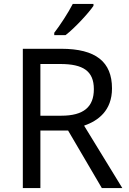

<svg xmlns="http://www.w3.org/2000/svg" viewBox="-20 -964 662 984"><path d="M459 -934V-944H353C330 -899 287 -833 258 -796V-784H316C363 -820 434 -897 459 -934ZM294 -714H97V0H187V-295H329L502 0H607L411 -320C483 -345 554 -397 554 -511C554 -647 471 -714 294 -714ZM289 -636C406 -636 461 -600 461 -507C461 -417 410 -371 294 -371H187V-636Z"/></svg>

Font: Noto Sans Brahmi
Style: Regular
Weight: 400
Designer: Monotype Design Team
Foundry: Monotype Imaging Inc.
Version: Version 2.004